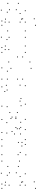

<svg xmlns="http://www.w3.org/2000/svg" viewBox="1751 -2566 838 4380"><g transform="rotate(90 2170.0 -376.0)"><path d="M566.6 10V-10H546.6V10ZM566.6 -755V-775H546.6V-755ZM418.8 -728.3V-748.3H398.8V-728.3ZM418.8 -463.7V-483.7H398.8V-463.7ZM425.8 -436.1V-456.1H405.8V-436.1ZM425.8 -71.3V-91.3H405.8V-71.3ZM468.7 10V-10H448.7V10ZM235.2 -523.3V-543.3H215.2V-523.3ZM66.2 -365.6V-385.6H46.2V-365.6ZM66.2 -125.2V-145.2H46.2V-125.2ZM221.8 22.8V2.8H201.8V22.8ZM494.3 -64.7V-84.7H474.3V-64.7ZM494.3 -154.9V-174.9H474.3V-154.9ZM268.2 -112.8V-132.8H248.2V-112.8ZM211.9 -161.6V-181.6H191.9V-161.6ZM211.9 -318.7V-338.7H191.9V-318.7ZM298.4 -405.9V-425.9H278.4V-405.9ZM494.3 -405.9V-425.9H474.3V-405.9ZM494.3 -523.3V-543.3H474.3V-523.3Z M695.1 -524.2V-544.2H675.1V-524.2ZM695.1 -121.9V-141.9H675.1V-121.9ZM838.2 21.9V1.9H818.2V21.9ZM1121.7 -65.5V-85.5H1101.7V-65.5ZM1121.7 -147.8V-167.8H1101.7V-147.8ZM893.1 -105.7V-125.7H873.1V-105.7ZM841 -154.4V-174.4H821V-154.4ZM841 -524.2V-544.2H821V-524.2ZM1039.2 -524.2V-544.2H1019.2V-524.2ZM1039.2 -68.5V-88.5H1019.2V-68.5ZM1075.6 10V-10H1055.6V10ZM1184.9 10V-10H1164.9V10ZM1184.9 -524.2V-544.2H1164.9V-524.2Z M1795.1 10.4V-9.6H1775.1V10.4ZM1795.1 -114.8V-134.8H1775.1V-114.8ZM1613.8 -114.8V-134.8H1593.8V-114.8ZM1548.8 -196.5V-216.5H1528.8V-196.5ZM1548.8 -656.3V-676.3H1528.8V-656.3ZM1403.8 -629.7V-649.7H1383.8V-629.7ZM1403.8 -146.5V-166.5H1383.8V-146.5ZM1538.2 10.4V-9.6H1518.2V10.4ZM1795.1 -347.8V-367.8H1775.1V-347.8ZM1795.1 -463.6V-483.6H1775.1V-463.6ZM1289 -463.6V-483.6H1269V-463.6ZM1289 -347.8V-367.8H1269V-347.8Z M2411.6 10V-10H2391.6V10ZM2424.1 -109.8V-129.8H2404.1V-109.8ZM2043.6 -109.8V-129.8H2023.6V-109.8ZM2077 -56.6V-76.6H2057V-56.6ZM2402.2 -427.8V-447.8H2382.2V-427.8ZM2366.4 -524.6V-544.6H2346.4V-524.6ZM1945.3 -524.1V-544.1H1925.3V-524.1ZM1932.8 -404.7V-424.7H1912.8V-404.7ZM2296.5 -404.7V-424.7H2276.5V-404.7ZM2235.2 -425.1V-445.1H2215.2V-425.1ZM1935.7 -91.7V-111.7H1915.7V-91.7ZM1971.5 10V-10H1951.5V10Z M3011.2 10V-10H2991.2V10ZM3025.3 -102.8V-122.8H3005.3V-102.8ZM2787.6 -102.8V-122.8H2767.6V-102.8ZM2695.1 -196.7V-216.7H2675.1V-196.7ZM2695.1 -309.2V-329.2H2675.1V-309.2ZM2779.2 -419.8V-439.8H2759.2V-419.8ZM2895.9 -419.8V-439.8H2875.9V-419.8ZM2927.2 -388.9V-408.9H2907.2V-388.9ZM2927.2 -340.8V-360.8H2907.2V-340.8ZM2898.4 -309.1V-329.1H2878.4V-309.1ZM2661.1 -309.1V-329.1H2641.1V-309.1ZM2661.1 -221.8V-241.8H2641.1V-221.8ZM2989.2 -221.8V-241.8H2969.2V-221.8ZM3046.4 -278.8V-298.8H3026.4V-278.8ZM3046.4 -415.8V-435.8H3026.4V-415.8ZM2946.7 -524.2V-544.2H2926.7V-524.2ZM2712.9 -524.2V-544.2H2692.9V-524.2ZM2558.3 -342.9V-362.9H2538.3V-342.9ZM2558.3 -171.2V-191.2H2538.3V-171.2ZM2717.1 10V-10H2697.1V10Z M3664.9 10V-10H3644.9V10ZM3664.9 -392.2V-412.2H3644.9V-392.2ZM3521.8 -536.1V-556.1H3501.8V-536.1ZM3238.3 -448.7V-468.7H3218.3V-448.7ZM3238.3 -366.4V-386.4H3218.3V-366.4ZM3466.9 -408.5V-428.5H3446.9V-408.5ZM3519 -359.8V-379.8H3499V-359.8ZM3519 10V-10H3499V10ZM3320.8 10V-10H3300.8V10ZM3320.8 -445.7V-465.7H3300.8V-445.7ZM3284.4 -524.2V-544.2H3264.4V-524.2ZM3175.1 -524.2V-544.2H3155.1V-524.2ZM3175.1 10V-10H3155.1V10Z M4286.6 10V-10H4266.6V10ZM4286.6 -755V-775H4266.6V-755ZM4138.8 -728.3V-748.3H4118.8V-728.3ZM4138.8 -463.7V-483.7H4118.8V-463.7ZM4145.8 -436.1V-456.1H4125.8V-436.1ZM4145.8 -71.3V-91.3H4125.8V-71.3ZM4188.7 10V-10H4168.7V10ZM3955.2 -523.3V-543.3H3935.2V-523.3ZM3786.2 -365.6V-385.6H3766.2V-365.6ZM3786.2 -125.2V-145.2H3766.2V-125.2ZM3941.8 22.8V2.8H3921.8V22.8ZM4214.3 -64.7V-84.7H4194.3V-64.7ZM4214.3 -154.9V-174.9H4194.3V-154.9ZM3988.2 -112.8V-132.8H3968.2V-112.8ZM3931.9 -161.6V-181.6H3911.9V-161.6ZM3931.9 -318.7V-338.7H3911.9V-318.7ZM4018.4 -405.9V-425.9H3998.4V-405.9ZM4214.3 -405.9V-425.9H4194.3V-405.9ZM4214.3 -523.3V-543.3H4194.3V-523.3Z"/></g></svg>

Font: Monaspace Krypton Dots Var
Style: Regular
Weight: 400
Designer: Riley Cran and the Lettermatic Team
Version: Version 1.100 (Monaspace Krypton Dots)